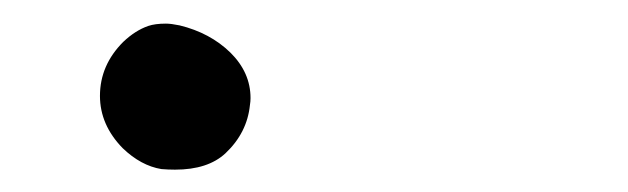

<svg xmlns="http://www.w3.org/2000/svg" viewBox="-20 -139 540 165"><path d="M130.4 6.8Q158.7 6.8 173.8 -7.3Q192.4 -24.9 194.8 -48.8Q195.3 -51.8 195.3 -54.7Q195.3 -76.7 178 -93.8Q160.6 -110.8 134.3 -117.2Q127 -118.7 122.6 -118.7Q113.3 -118.7 107.4 -116.7Q96.2 -112.8 85.9 -103Q65.9 -83 65.9 -56.6Q65.9 -31.7 85.4 -11.7Q101.1 3.4 118.7 6.3Q124.5 6.8 130.4 6.8Z"/></svg>

Font: NaikaiFont
Style: ExtraLight
Weight: 200
Version: Version 1.89